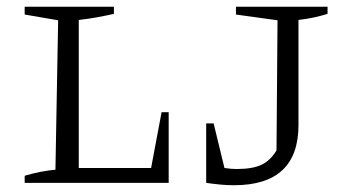

<svg xmlns="http://www.w3.org/2000/svg" viewBox="-20 -541 1025 568"><path d="M458 -209H479V0H53V-21Q76 -28 99 -32.5Q122 -37 144 -39L152 -481L53 -498V-521H317V-500Q295 -495 268 -490Q241 -485 213 -482V-44H427ZM590 0V-176H612L644 -44Q664 -41 680 -41Q727 -41 753.5 -53.5Q780 -66 798 -96L801 -481L678 -498V-521H949V-500Q933 -495 911.5 -490Q890 -485 863 -482V-171Q863 7 672 7Q652 7 631.5 5Q611 3 590 0Z"/></svg>

Font: Piazzolla SC Light
Style: Regular
Weight: 300
Designer: Juan Pablo del Peral
Foundry: Huerta Tipografica
Version: Version 1.330